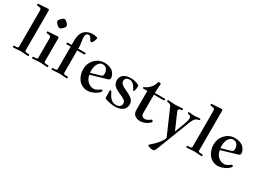

<svg xmlns="http://www.w3.org/2000/svg" viewBox="-35 -1663 3859 2855"><g transform="rotate(30 1894.0 -235.5)"><path d="M21.5 -7.8Q21.5 -23.4 35.2 -23.4L77.1 -26.4Q88.9 -27.3 95.7 -32.2Q102.5 -37.1 102.5 -49.8V-668Q102.5 -683.6 98.6 -690.9Q94.7 -698.2 85.9 -703.1Q70.3 -710.9 38.1 -712.9Q31.2 -712.9 28.3 -713.9Q25.4 -714.8 23.4 -717.8Q21.5 -720.7 21.5 -726.6Q21.5 -736.3 24.9 -739.7Q28.3 -743.2 37.1 -743.2Q72.3 -743.2 117.2 -748Q175.8 -752.9 193.4 -752.9Q203.1 -752.9 208 -748.5Q212.9 -744.1 213.9 -739.3Q214.8 -734.4 214.8 -724.6V-49.8Q214.8 -37.1 221.7 -32.2Q228.5 -27.3 240.2 -26.4L282.2 -23.4Q295.9 -23.4 295.9 -7.8Q295.9 5.9 285.2 5.9Q265.6 5.9 225.6 2Q189.5 -2 159.2 -2Q128.9 -2 91.8 2Q51.8 5.9 31.2 5.9Q21.5 5.9 21.5 -7.8Z M434.1 -615.7Q405.3 -644.5 405.3 -665Q405.3 -685.5 434.1 -714.4Q462.9 -743.2 483.4 -743.2Q503.9 -743.2 532.7 -714.4Q561.5 -685.5 561.5 -665Q561.5 -644.5 532.7 -615.7Q503.9 -586.9 483.4 -586.9Q462.9 -586.9 434.1 -615.7ZM351.6 -7.8Q351.6 -23.4 365.2 -23.4L407.2 -26.4Q418.9 -27.3 425.8 -32.2Q432.6 -37.1 432.6 -49.8V-382.8Q432.6 -398.4 428.7 -405.8Q424.8 -413.1 416 -418Q400.4 -425.8 368.2 -427.7Q361.3 -427.7 358.4 -428.7Q355.5 -429.7 353.5 -432.6Q351.6 -435.5 351.6 -441.4Q351.6 -451.2 355 -454.6Q358.4 -458 367.2 -458Q402.3 -458 447.3 -462.9Q505.9 -467.8 523.4 -467.8Q533.2 -467.8 538.1 -463.4Q543 -459 543.9 -454.1Q544.9 -449.2 544.9 -439.5V-49.8Q544.9 -37.1 551.8 -32.2Q558.6 -27.3 570.3 -26.4L612.3 -23.4Q626 -23.4 626 -7.8Q626 5.9 615.2 5.9Q595.7 5.9 555.7 2Q519.5 -2 489.3 -2Q459 -2 421.9 2Q381.8 5.9 361.3 5.9Q351.6 5.9 351.6 -7.8Z M685.5 -7.8Q685.5 -23.4 699.2 -23.4L741.2 -26.4Q752.9 -27.3 759.8 -32.2Q766.6 -37.1 766.6 -49.8V-432.6H693.4Q690.4 -432.6 688 -434.6Q685.5 -436.5 685.5 -439.5Q685.5 -445.3 691.4 -453.6Q697.3 -461.9 704.1 -461.9H766.6V-544.9Q766.6 -594.7 778.8 -633.3Q791 -671.9 810.5 -695.3Q830.1 -718.8 856.4 -733.4Q882.8 -748 908.7 -753.4Q934.6 -758.8 962.9 -758.8Q990.2 -758.8 1017.6 -752.4Q1044.9 -746.1 1044.9 -738.3Q1044.9 -712.9 1027.8 -677.7Q1010.7 -642.6 994.1 -642.6Q978.5 -642.6 962.9 -675.8Q941.4 -719.7 910.2 -719.7Q890.6 -719.7 876.5 -703.1Q862.3 -686.5 862.3 -656.2Q862.3 -624 869.1 -585Q878.9 -526.4 878.9 -490.2V-461.9H1003.9Q1007.8 -461.9 1009.8 -460Q1011.7 -458 1011.7 -455.1Q1011.7 -449.2 1006.3 -440.9Q1001 -432.6 994.1 -432.6H878.9V-49.8Q878.9 -37.1 885.7 -32.2Q892.6 -27.3 904.3 -26.4L946.3 -23.4Q960 -23.4 960 -7.8Q960 5.9 949.2 5.9Q929.7 5.9 889.6 2Q853.5 -2 823.2 -2Q793 -2 755.9 2Q715.8 5.9 695.3 5.9Q685.5 5.9 685.5 -7.8Z M1094.7 -232.4Q1094.7 -336.9 1162.1 -407.2Q1229.5 -477.5 1326.2 -477.5Q1376 -477.5 1416 -462.4Q1456.1 -447.3 1477.5 -423.3Q1499 -399.4 1509.8 -375Q1520.5 -350.6 1520.5 -328.1Q1520.5 -296.9 1489.3 -289.1L1215.8 -209Q1227.5 -140.6 1271.5 -100.1Q1315.4 -59.6 1374 -59.6Q1411.1 -59.6 1454.1 -91.8Q1478.5 -109.4 1489.3 -109.4Q1504.9 -109.4 1504.9 -94.7Q1504.9 -82 1485.8 -63.5Q1466.8 -44.9 1438.5 -28.3Q1410.2 -11.7 1374 0Q1337.9 11.7 1307.6 11.7Q1256.8 11.7 1215.8 -9.3Q1174.8 -30.3 1148.9 -64.9Q1123 -99.6 1108.9 -143.1Q1094.7 -186.5 1094.7 -232.4ZM1208 -277.3Q1208 -254.9 1210 -238.3L1369.1 -284.2Q1389.6 -290 1397.9 -301.3Q1406.2 -312.5 1406.2 -335.9Q1406.2 -355.5 1401.4 -373Q1396.5 -390.6 1386.2 -407.2Q1376 -423.8 1356.9 -434.1Q1337.9 -444.3 1312.5 -444.3Q1270.5 -444.3 1239.3 -398.9Q1208 -353.5 1208 -277.3Z M1595.7 -156.2Q1595.7 -166 1606.4 -166Q1621.1 -166 1630.9 -144.5Q1654.3 -88.9 1690.9 -53.2Q1727.5 -17.6 1777.3 -17.6Q1824.2 -17.6 1846.2 -38.1Q1868.2 -58.6 1868.2 -88.9Q1868.2 -122.1 1843.3 -141.6Q1818.4 -161.1 1753.9 -189.5Q1734.4 -198.2 1721.7 -204.1Q1709 -210 1692.4 -219.2Q1675.8 -228.5 1665 -236.8Q1654.3 -245.1 1642.6 -257.3Q1630.9 -269.5 1625 -282.2Q1619.1 -294.9 1614.7 -312Q1610.4 -329.1 1610.4 -348.6Q1610.4 -403.3 1653.8 -439Q1697.3 -474.6 1779.3 -474.6Q1836.9 -474.6 1888.7 -454.1Q1914.1 -443.4 1921.9 -436.5Q1929.7 -429.7 1929.7 -418Q1929.7 -405.3 1925.8 -379.9Q1916 -328.1 1909.7 -328.1Q1903.3 -328.1 1898.9 -333Q1894.5 -337.9 1888.7 -347.7Q1838.9 -445.3 1777.3 -445.3Q1697.3 -445.3 1697.3 -381.8Q1697.3 -365.2 1704.1 -351.6Q1710.9 -337.9 1726.1 -325.7Q1741.2 -313.5 1757.3 -304.2Q1773.4 -294.9 1796.9 -285.2Q1830.1 -269.5 1851.1 -258.8Q1872.1 -248 1894.5 -232.9Q1917 -217.8 1929.2 -203.6Q1941.4 -189.5 1949.7 -169.9Q1958 -150.4 1958 -128.9Q1958 -61.5 1910.2 -24.9Q1862.3 11.7 1775.4 11.7Q1752 11.7 1708 4.9Q1664.1 -2 1637.7 -10.7Q1611.3 -19.5 1605.5 -23.4Q1599.6 -27.3 1598.6 -39.1Q1595.7 -85 1595.7 -156.2Z M2002 -439.5Q2002 -445.3 2003.9 -449.2Q2005.9 -453.1 2008.8 -455.1Q2011.7 -457 2018.6 -459Q2066.4 -478.5 2107.4 -525.4Q2123 -543 2136.2 -568.4Q2149.4 -593.8 2156.2 -620.1Q2158.2 -627.9 2164.6 -629.9Q2170.9 -631.8 2182.6 -631.8Q2203.1 -631.8 2203.1 -614.3Q2203.1 -605.5 2201.2 -580.1Q2195.3 -515.6 2195.3 -461.9H2369.1Q2372.1 -461.9 2374.5 -460Q2377 -458 2377 -455.1Q2377 -449.2 2371.1 -440.9Q2365.2 -432.6 2358.4 -432.6H2195.3V-116.2Q2195.3 -50.8 2261.7 -50.8Q2293.9 -50.8 2336.9 -84Q2350.6 -95.7 2357.4 -95.7Q2363.3 -95.7 2371.6 -86.9Q2379.9 -78.1 2379.9 -74.2Q2379.9 -64.5 2356.9 -43.9Q2334 -23.4 2294.9 -5.9Q2255.9 11.7 2218.8 11.7Q2152.3 11.7 2117.7 -18.1Q2083 -47.9 2083 -104.5V-432.6H2009.8Q2006.8 -432.6 2004.4 -434.6Q2002 -436.5 2002 -439.5Z M2413.1 -455.1Q2413.1 -468.8 2422.9 -468.8Q2434.6 -468.8 2475.6 -464.8Q2511.7 -460.9 2542 -460.9Q2572.3 -460.9 2608.4 -464.8Q2649.4 -468.8 2668.9 -468.8Q2678.7 -468.8 2678.7 -455.1Q2678.7 -441.4 2665 -439.5Q2650.4 -437.5 2641.6 -436Q2632.8 -434.6 2624.5 -427.2Q2616.2 -419.9 2616.2 -408.2Q2616.2 -400.4 2624 -382.8L2740.2 -115.2L2809.6 -298.8Q2831.1 -354.5 2831.1 -392.6Q2831.1 -413.1 2818.4 -425.3Q2805.7 -437.5 2782.2 -439.5Q2768.6 -441.4 2768.6 -455.1Q2768.6 -468.8 2779.3 -468.8Q2786.1 -468.8 2817.4 -464.8Q2848.6 -460.9 2870.1 -460.9Q2891.6 -460.9 2922.9 -464.8Q2954.1 -468.8 2960.9 -468.8Q2977.5 -468.8 2977.5 -455.1Q2977.5 -443.4 2958 -439.5Q2923.8 -433.6 2902.8 -412.1Q2881.8 -390.6 2863.3 -343.8L2643.6 222.7Q2635.7 242.2 2630.9 253.9Q2626 265.6 2615.2 276.9Q2604.5 288.1 2593.8 288.1Q2556.6 288.1 2528.3 277.8Q2500 267.6 2500 255.9Q2500 248 2524.4 228.5Q2623 146.5 2671.9 57.6Q2679.7 43 2679.7 35.2Q2679.7 28.3 2675.8 19.5L2494.1 -397.5Q2485.4 -419.9 2469.7 -428.7Q2454.1 -437.5 2426.8 -439.5Q2413.1 -439.5 2413.1 -455.1Z M3000 -7.8Q3000 -23.4 3013.7 -23.4L3055.7 -26.4Q3067.4 -27.3 3074.2 -32.2Q3081.1 -37.1 3081.1 -49.8V-668Q3081.1 -683.6 3077.1 -690.9Q3073.2 -698.2 3064.5 -703.1Q3048.8 -710.9 3016.6 -712.9Q3009.8 -712.9 3006.8 -713.9Q3003.9 -714.8 3002 -717.8Q3000 -720.7 3000 -726.6Q3000 -736.3 3003.4 -739.7Q3006.8 -743.2 3015.6 -743.2Q3050.8 -743.2 3095.7 -748Q3154.3 -752.9 3171.9 -752.9Q3181.6 -752.9 3186.5 -748.5Q3191.4 -744.1 3192.4 -739.3Q3193.4 -734.4 3193.4 -724.6V-49.8Q3193.4 -37.1 3200.2 -32.2Q3207 -27.3 3218.8 -26.4L3260.7 -23.4Q3274.4 -23.4 3274.4 -7.8Q3274.4 5.9 3263.7 5.9Q3244.1 5.9 3204.1 2Q3168 -2 3137.7 -2Q3107.4 -2 3070.3 2Q3030.3 5.9 3009.8 5.9Q3000 5.9 3000 -7.8Z M3334 -232.4Q3334 -336.9 3401.4 -407.2Q3468.8 -477.5 3565.4 -477.5Q3615.2 -477.5 3655.3 -462.4Q3695.3 -447.3 3716.8 -423.3Q3738.3 -399.4 3749 -375Q3759.8 -350.6 3759.8 -328.1Q3759.8 -296.9 3728.5 -289.1L3455.1 -209Q3466.8 -140.6 3510.7 -100.1Q3554.7 -59.6 3613.3 -59.6Q3650.4 -59.6 3693.4 -91.8Q3717.8 -109.4 3728.5 -109.4Q3744.1 -109.4 3744.1 -94.7Q3744.1 -82 3725.1 -63.5Q3706.1 -44.9 3677.7 -28.3Q3649.4 -11.7 3613.3 0Q3577.1 11.7 3546.9 11.7Q3496.1 11.7 3455.1 -9.3Q3414.1 -30.3 3388.2 -64.9Q3362.3 -99.6 3348.1 -143.1Q3334 -186.5 3334 -232.4ZM3447.3 -277.3Q3447.3 -254.9 3449.2 -238.3L3608.4 -284.2Q3628.9 -290 3637.2 -301.3Q3645.5 -312.5 3645.5 -335.9Q3645.5 -355.5 3640.6 -373Q3635.7 -390.6 3625.5 -407.2Q3615.2 -423.8 3596.2 -434.1Q3577.1 -444.3 3551.8 -444.3Q3509.8 -444.3 3478.5 -398.9Q3447.3 -353.5 3447.3 -277.3Z"/></g></svg>

Font: Monomakh Unicode TT
Style: Medium
Weight: 500
Designer: Alexey Kryukov, Aleksandr Andreev
Version: Version 1.1